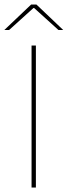

<svg xmlns="http://www.w3.org/2000/svg" viewBox="-48 -844 304 864"><path d="M113.5 -639V0H94V-639ZM-28 -709.5 92 -823.5H116L236 -709.5V-709H215L105.5 -808H102.5L-7 -709H-28Z"/></svg>

Font: Anek Kannada Thin
Style: Regular
Weight: 250
Version: Version 1.003